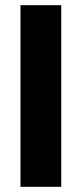

<svg xmlns="http://www.w3.org/2000/svg" viewBox="-20 -720 316 740"><path d="M59 -700H216V0H59Z"/></svg>

Font: Be Vietnam ExtraBold
Style: Regular
Weight: 800
Designer: Gabriel Lam
Foundry: TypeRant
Version: Version 4.000